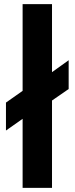

<svg xmlns="http://www.w3.org/2000/svg" viewBox="-20 -861 363 934"><path d="M90 53H233V-372L314 -428V-568L233 -510V-841H90V-419L9 -362V-226L90 -283Z"/></svg>

Font: LINE Seed JP App_OTF Bold
Style: Regular
Weight: 700
Designer: LINE & Fontrix & Fontworks
Version: Version 1.009